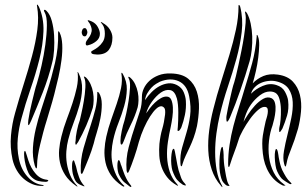

<svg xmlns="http://www.w3.org/2000/svg" viewBox="-20 -786 1301 813"><path d="M201 -521Q207 -543 209 -574.5Q211 -606 209 -637.5Q207 -669 199.5 -697Q192 -725 177 -740Q171 -746 167.5 -744Q164 -742 169 -734Q179 -716 178.5 -678.5Q178 -641 172 -597Q166 -553 156 -509Q146 -465 136 -432Q131 -418 126 -397Q121 -376 115.5 -354.5Q110 -333 106 -312.5Q102 -292 100 -278Q100 -275 99 -266.5Q98 -258 101 -256Q103 -256 107 -264.5Q111 -273 112 -275Q136 -331 161 -394.5Q186 -458 201 -521ZM178 -277Q183 -295 192 -324Q201 -353 210 -387.5Q219 -422 227.5 -459.5Q236 -497 240.5 -532.5Q245 -568 243.5 -598Q242 -628 233 -647Q232 -650 229 -653Q226 -656 226 -648Q228 -584 213 -520Q198 -456 181 -404Q168 -363 154.5 -322Q141 -281 131.5 -240.5Q122 -200 119.5 -161Q117 -122 127 -86Q131 -73 134 -73Q137 -74 137 -86Q137 -104 140.5 -126.5Q144 -149 150 -174Q156 -199 163 -225.5Q170 -252 178 -277ZM159 -3Q124 -7 96.5 -38Q69 -69 60 -114Q51 -157 55.5 -201.5Q60 -246 71 -285Q87 -345 109 -408.5Q131 -472 146.5 -534Q162 -596 164 -653.5Q166 -711 144 -759Q142 -760 141 -763.5Q140 -767 138 -766Q135 -766 137 -759Q145 -713 138 -659.5Q131 -606 115.5 -548.5Q100 -491 80.5 -430Q61 -369 44 -308Q31 -263 26.5 -212.5Q22 -162 33 -111Q39 -85 51.5 -64Q64 -43 81 -28.5Q98 -14 118 -6Q138 2 159 1H162Q163 1 165 0Q165 -3 159 -3ZM129 -53Q111 -74 100 -107Q99 -110 97 -116.5Q95 -123 93 -129.5Q91 -136 89 -141.5Q87 -147 86 -147Q82 -147 82 -134Q82 -121 85 -104Q88 -87 94 -69.5Q100 -52 108 -42Q124 -24 140.5 -20Q157 -16 174 -16Q180 -16 183.5 -19.5Q187 -23 178 -25Q149 -28 129 -53Z M373 -330Q376 -343 376.5 -360Q377 -377 374 -395Q371 -413 363.5 -429.5Q356 -446 344 -458Q338 -462 337 -462Q333 -462 337 -456Q343 -443 341.5 -415.5Q340 -388 335 -358.5Q330 -329 324.5 -305.5Q319 -282 318 -277Q311 -259 305.5 -232Q300 -205 300 -188Q299 -186 299 -180Q299 -174 302 -173Q303 -173 306 -178Q309 -183 311 -185Q329 -217 345.5 -255Q362 -293 373 -330ZM377 -179Q381 -197 390 -225.5Q399 -254 405 -284.5Q411 -315 411 -344.5Q411 -374 399 -393Q395 -397 393 -397Q391 -397 392 -393Q392 -355 383.5 -322.5Q375 -290 365 -259Q348 -208 334 -159.5Q320 -111 322 -60Q322 -57 322.5 -53.5Q323 -50 326 -50Q328 -50 329 -52Q330 -54 332 -58Q342 -82 355 -114.5Q368 -147 377 -179ZM306 0Q287 -20 277 -44.5Q267 -69 263 -94.5Q259 -120 261 -146Q263 -172 269 -195Q278 -231 292 -267Q306 -303 316 -338.5Q326 -374 327.5 -408.5Q329 -443 313 -476Q310 -481 309 -481Q308 -481 308 -479.5Q308 -478 309 -477Q312 -447 305 -415Q298 -383 287 -349.5Q276 -316 262.5 -280.5Q249 -245 240 -208Q233 -181 230.5 -153Q228 -125 234 -97.5Q240 -70 256 -45Q272 -20 302 1Q304 3 307 3.5Q310 4 306 0ZM314 -38Q311 -46 307.5 -58Q304 -70 302 -81Q300 -85 297 -96Q294 -107 292 -107Q288 -107 286.5 -100Q285 -93 285 -82.5Q285 -72 286.5 -60.5Q288 -49 291 -41Q297 -21 305.5 -13Q314 -5 328 0Q334 3 337 3Q338 3 337.5 1.5Q337 0 336 0Q329 -8 323.5 -17Q318 -26 314 -38ZM392 -555Q387 -555 376.5 -556.5Q366 -558 366 -566Q366 -569 375 -573.5Q384 -578 395 -586.5Q406 -595 415 -608.5Q424 -622 424 -643Q424 -669 414 -682Q412 -685 409 -688.5Q406 -692 407 -693Q409 -693 411.5 -691.5Q414 -690 415 -689Q435 -678 445.5 -660.5Q456 -643 456 -627Q456 -595 441 -575Q426 -555 392 -555ZM355 -595Q343 -590 343 -601Q343 -609 349 -616.5Q355 -624 360.5 -633Q366 -642 368 -653.5Q370 -665 362 -682Q360 -687 355 -693Q350 -699 352 -700Q354 -701 360.5 -698.5Q367 -696 369 -695Q386 -687 394.5 -671Q403 -655 403 -643Q403 -624 387.5 -611.5Q372 -599 355 -595ZM326 -649Q326 -654 329 -660.5Q332 -667 339 -667Q344 -667 347 -660.5Q350 -654 350 -649Q350 -645 347 -638.5Q344 -632 339 -632Q332 -632 329 -638Q326 -644 326 -649Z M767 -359Q769 -328 763 -299.5Q757 -271 748 -247Q746 -242 741.5 -236Q737 -230 733 -232Q731 -232 732 -239Q733 -246 733 -249Q734 -260 734.5 -276.5Q735 -293 735 -310Q735 -327 733.5 -342.5Q732 -358 729 -369Q720 -401 700.5 -404.5Q681 -408 661 -394Q641 -380 623 -355Q605 -330 599 -306Q605 -315 614.5 -327.5Q624 -340 636 -351.5Q648 -363 661.5 -370.5Q675 -378 687 -377Q700 -376 705.5 -363Q711 -350 712 -331Q713 -312 710 -290Q707 -268 703 -249Q696 -218 691 -185Q686 -152 687.5 -120.5Q689 -89 698.5 -59.5Q708 -30 731 -5Q733 -2 734 0Q735 2 729 -1Q703 -16 687.5 -36Q672 -56 664 -79Q656 -102 654.5 -127Q653 -152 655 -177Q659 -213 667 -240Q675 -267 679 -301Q681 -322 676 -328.5Q671 -335 664 -336Q654 -337 641.5 -325.5Q629 -314 615.5 -293Q602 -272 589.5 -244Q577 -216 568 -185Q560 -154 548.5 -120.5Q537 -87 527 -63Q523 -54 521 -54Q519 -54 517.5 -58Q516 -62 516 -64Q512 -114 525 -163Q538 -212 555 -262Q565 -293 573 -317Q581 -341 581 -378Q581 -394 589 -411.5Q597 -429 612.5 -443.5Q628 -458 651 -467Q674 -476 703 -475Q751 -474 777 -452.5Q803 -431 813.5 -398Q824 -365 822.5 -326.5Q821 -288 814 -252Q808 -225 800 -203Q792 -181 783 -162Q774 -143 766 -126Q758 -109 753 -92Q752 -89 751 -85.5Q750 -82 748 -82Q746 -82 745 -86Q744 -90 744 -95Q742 -129 751 -160.5Q760 -192 770 -225.5Q780 -259 785 -296Q790 -333 781 -378Q772 -426 737 -442Q702 -458 657 -440Q651 -437 641 -431Q631 -425 621.5 -415Q612 -405 604 -391.5Q596 -378 594 -362Q606 -380 622 -396Q638 -412 656 -421.5Q674 -431 692.5 -433Q711 -435 729 -426Q750 -415 758 -395.5Q766 -376 767 -359ZM563 -332Q552 -294 533.5 -257Q515 -220 503 -186Q502 -184 499.5 -178.5Q497 -173 493 -174Q491 -175 490.5 -180.5Q490 -186 490 -189Q490 -205 495.5 -231.5Q501 -258 507 -275Q509 -281 514.5 -305.5Q520 -330 524.5 -359Q529 -388 530.5 -415Q532 -442 525 -454Q521 -461 525 -461Q528 -461 533 -456Q545 -445 552.5 -429Q560 -413 563.5 -395.5Q567 -378 566.5 -361Q566 -344 563 -332ZM767 -1Q765 0 759 -2Q756 -3 754 -4Q740 -13 730 -24.5Q720 -36 710 -64Q707 -74 705.5 -89.5Q704 -105 705 -120Q706 -135 708.5 -145.5Q711 -156 716 -156Q718 -156 720.5 -144.5Q723 -133 725.5 -118Q728 -103 731 -88Q734 -73 736 -66Q741 -51 746 -36Q751 -21 762 -10Q764 -8 766 -4.5Q768 -1 767 -1ZM497 1Q466 -20 449.5 -45Q433 -70 427 -97Q421 -124 422.5 -152Q424 -180 430 -207Q438 -243 450.5 -278.5Q463 -314 474.5 -347.5Q486 -381 492.5 -413Q499 -445 494 -474Q494 -478 495 -478Q497 -478 500 -473Q518 -441 517 -407Q516 -373 506 -337.5Q496 -302 481.5 -265.5Q467 -229 459 -192Q454 -169 452.5 -143.5Q451 -118 456 -93Q461 -68 472.5 -44Q484 -20 504 -1Q508 1 506 3Q504 5 501.5 3.5Q499 2 497 1ZM535 5Q532 7 527 2Q516 -6 505.5 -15Q495 -24 485 -44Q481 -51 479 -62Q477 -73 477 -83.5Q477 -94 478.5 -101Q480 -108 483 -108Q487 -107 489.5 -97Q492 -87 494 -84Q498 -73 501 -63.5Q504 -54 508 -45Q514 -31 520 -21Q526 -11 534 -1Q535 0 536 2Q537 4 535 5Z M1037 -527Q1020 -468 998.5 -406Q977 -344 954 -289Q953 -286 948.5 -278Q944 -270 941 -271Q939 -271 938.5 -280.5Q938 -290 939 -295Q941 -308 945 -327Q949 -346 953.5 -366Q958 -386 962.5 -405Q967 -424 972 -438Q974 -444 979 -464Q984 -484 990 -512Q996 -540 1002.5 -572Q1009 -604 1013.5 -634Q1018 -664 1020 -689Q1022 -714 1019 -727Q1016 -737 1019 -737Q1021 -737 1022.5 -734.5Q1024 -732 1026 -730Q1036 -712 1041.5 -686Q1047 -660 1048 -632Q1049 -604 1046 -576Q1043 -548 1037 -527ZM997 -758Q1010 -707 1003.5 -651Q997 -595 981 -537Q965 -479 945 -419.5Q925 -360 911 -300Q902 -262 896.5 -221.5Q891 -181 891 -141.5Q891 -102 897.5 -65.5Q904 -29 920 0Q922 4 921.5 6Q921 8 915 0Q889 -30 876.5 -68Q864 -106 862 -148Q860 -190 866 -235Q872 -280 883 -323Q898 -383 916.5 -441Q935 -499 951.5 -554Q968 -609 979 -660.5Q990 -712 990 -760Q990 -765 991 -765Q995 -765 997 -758ZM1179 0Q1142 -17 1120 -53Q1098 -89 1093 -136Q1088 -182 1093 -212.5Q1098 -243 1105 -273Q1106 -277 1109 -286.5Q1112 -296 1113.5 -306Q1115 -316 1113.5 -323.5Q1112 -331 1105 -333Q1091 -336 1073 -320.5Q1055 -305 1038.5 -282Q1022 -259 1008.5 -234.5Q995 -210 991 -196Q982 -167 972 -141Q962 -115 954 -89Q951 -78 949 -79Q947 -79 946.5 -83Q946 -87 946 -92Q946 -132 952 -172.5Q958 -213 968.5 -253Q979 -293 992 -333Q1005 -373 1017 -414Q1033 -465 1047.5 -518Q1062 -571 1067 -632Q1067 -637 1067 -637.5Q1067 -638 1068 -638Q1071 -638 1073 -630Q1078 -617 1077.5 -593.5Q1077 -570 1073.5 -542Q1070 -514 1063.5 -485Q1057 -456 1050 -433Q1069 -453 1095 -464Q1121 -475 1157 -470Q1198 -464 1220 -440.5Q1242 -417 1250 -384Q1258 -351 1254.5 -313.5Q1251 -276 1242 -241Q1234 -214 1227 -193.5Q1220 -173 1213 -156Q1206 -139 1201 -124Q1196 -109 1193 -92Q1191 -81 1189 -81Q1187 -81 1185.5 -85Q1184 -89 1183 -93Q1177 -115 1182.5 -147Q1188 -179 1197 -214.5Q1206 -250 1213.5 -286.5Q1221 -323 1219.5 -354Q1218 -385 1203 -408.5Q1188 -432 1152 -441Q1137 -445 1119.5 -443.5Q1102 -442 1086.5 -435.5Q1071 -429 1059 -417Q1047 -405 1043 -389Q1062 -409 1092 -422Q1122 -435 1150 -426Q1176 -418 1187 -397Q1198 -376 1200 -360Q1204 -325 1195.5 -296.5Q1187 -268 1176 -242Q1174 -239 1170 -232.5Q1166 -226 1164 -227Q1162 -227 1162 -235Q1162 -243 1163 -247Q1166 -257 1168 -278.5Q1170 -300 1169.5 -323Q1169 -346 1163.5 -366Q1158 -386 1146 -393Q1132 -401 1112 -397.5Q1092 -394 1069 -373Q1049 -355 1035 -331.5Q1021 -308 1011 -270Q1017 -281 1030 -301Q1043 -321 1059.5 -339Q1076 -357 1094.5 -367.5Q1113 -378 1130 -370Q1141 -364 1144.5 -349.5Q1148 -335 1146.5 -317Q1145 -299 1141 -282Q1137 -265 1134 -255Q1123 -225 1119 -189.5Q1115 -154 1119.5 -120Q1124 -86 1139 -56Q1154 -26 1183 -5Q1192 0 1186.5 0Q1181 0 1179 0ZM1205 -8Q1191 -16 1178.5 -25Q1166 -34 1154 -60Q1149 -70 1146.5 -87Q1144 -104 1143.5 -119.5Q1143 -135 1145 -145.5Q1147 -156 1150 -155Q1152 -155 1154 -150.5Q1156 -146 1157 -140Q1158 -134 1159 -128.5Q1160 -123 1160 -121Q1164 -99 1167 -88.5Q1170 -78 1175 -66Q1183 -50 1191 -37Q1199 -24 1211 -13Q1216 -9 1213.5 -7Q1211 -5 1205 -8ZM952 0Q953 0 950.5 1Q948 2 941 0Q933 -4 924.5 -15Q916 -26 911 -58Q909 -71 909 -89.5Q909 -108 910.5 -124.5Q912 -141 915 -153Q918 -165 922 -164Q923 -164 924 -158Q925 -152 926 -144.5Q927 -137 927 -129.5Q927 -122 927 -119Q928 -97 929.5 -86.5Q931 -76 934 -58Q937 -39 941 -23.5Q945 -8 952 0Z"/></svg>

Font: Akronim
Style: Regular
Weight: 400
Designer: Grzegorz Klimczewski
Foundry: Fonty.PL
Version: Version 1.001